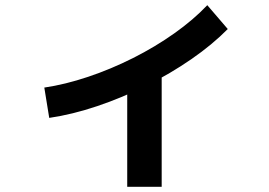

<svg xmlns="http://www.w3.org/2000/svg" viewBox="-20 -654 1040 741"><path d="M151 -316Q232 -328 320 -357.5Q408 -387 493.5 -430Q579 -473 653 -525.5Q727 -578 780 -634L859 -542Q800 -482 719 -426Q638 -370 545 -323.5Q452 -277 355.5 -244.5Q259 -212 170 -199ZM471 67V-393H604V67Z"/></svg>

Font: M PLUS 1 Thin
Style: Bold
Weight: 700
Version: Version 1.001